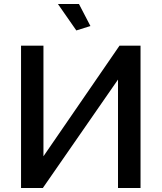

<svg xmlns="http://www.w3.org/2000/svg" viewBox="-20 -938 806 958"><path d="M269 -918H374L431.2 -808.1L360.8 -786.1ZM85 0V-710H196.8V-158.2L576.2 -710H681.2V0H568.8V-541L193.8 0Z"/></svg>

Font: Rawline SemiBold
Style: Regular
Weight: 600
Designer: Matt McInerney, Pablo Impallari, Rodrigo Fuenzalida
Foundry: Matt McInerney, Pablo Impallari, Rodrigo Fuenzalida
Version: Version 4.020;PS 004.020;hotconv 1.0.88;makeotf.lib2.5.64775